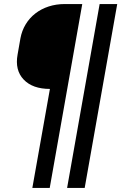

<svg xmlns="http://www.w3.org/2000/svg" viewBox="-20 -750 640 950"><path d="M226 180H140L227 -310Q141 -310 97 -356.5Q53 -403 67 -480L81 -560Q88 -598 107 -629.5Q126 -661 155 -683.5Q184 -706 221 -718Q258 -730 301 -730H387ZM399 180H312L473 -730H560Z"/></svg>

Font: Maple Mono NL Medium
Style: Italic
Weight: 500
Italic angle: -10°
Monospace: yes
Designer: subframe7536
Version: Version 7.000